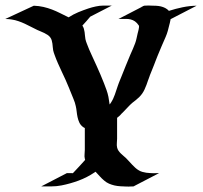

<svg xmlns="http://www.w3.org/2000/svg" viewBox="-52 -690 750 709"><path d="M72.8 -668.9Q92 -668.2 108.4 -664.4Q124.8 -660.6 140 -654.8Q155.3 -648.9 170 -641.5Q184.8 -634 201.4 -626Q218.3 -637 236.7 -644.7Q255.1 -652.3 274.2 -658.7Q287.4 -663.1 301.5 -666.1Q315.7 -669.2 329.6 -669.4H353.8Q355 -669.4 356 -669.3Q356.9 -669.2 358.2 -669.2Q358.6 -669.2 359.6 -669.2Q360.6 -669.2 361.5 -669.1Q362.3 -668.9 362.7 -668.9Q363 -668.9 362.5 -668.9Q361.3 -668.7 359.4 -668.7L281.2 -628.4Q273.9 -620.4 267 -611.8Q260 -603.3 252.2 -595.5Q255.9 -590.1 257.7 -584Q259.5 -577.9 260.4 -571.4Q261.2 -564.9 261.8 -558.3Q262.5 -551.8 263.4 -545.7Q264.2 -541.5 265.6 -537.4Q267.1 -533.2 268.6 -529.1Q276.6 -507.6 286.3 -487.1Q295.9 -466.6 305.2 -445.8Q312.3 -430.2 319 -414.4Q325.7 -398.7 332 -382.6Q336.9 -370.1 341.3 -357.8Q345.7 -345.5 348.4 -332.3Q349.6 -325.2 350.6 -318.2Q351.6 -311.3 352.8 -304.2Q355 -306.6 357.2 -310.1Q366.5 -324.2 372.1 -340.8Q377.7 -357.4 383.1 -373.3Q384.3 -377 386.2 -382Q388.2 -387 390 -391.6Q391.8 -396.2 393.4 -399.9Q395 -403.6 395.5 -405Q404.1 -426.5 412.5 -447.5Q420.9 -468.5 429.9 -489.5Q434.6 -500.2 439 -510.1Q443.4 -520 447.3 -530.8Q450.4 -539.6 452.3 -548.6Q454.1 -557.6 456.3 -566.7Q457 -569.3 458 -573.2Q459 -577.1 460 -581.4Q460.9 -585.7 461.3 -589.5Q461.7 -593.3 460.9 -595.5Q453.9 -606 446.4 -611.1Q439 -616.2 430.4 -618.3Q421.9 -620.4 412.1 -620.2Q402.3 -620.1 390.9 -620.1Q389.6 -619.6 388.2 -619.8Q386.7 -619.9 385.5 -619.9L477.5 -667.5L468.8 -666.3Q469 -666.3 470 -666.7Q472.2 -667 474.4 -667.4Q476.6 -667.7 478.8 -668.2L480.2 -668.9Q481 -668.9 482.7 -669.1Q484.4 -669.2 484.9 -669.2H485.4Q491 -669.9 496.3 -669.6Q501.7 -669.2 507.3 -669.2Q515.9 -669.2 524.8 -668.7Q533.7 -668.2 542.1 -666.3Q550.5 -664.3 558.1 -660.4Q565.7 -656.5 571.8 -649.9Q596.9 -658 622.4 -663.2Q647.9 -668.5 674.1 -668.9L579.3 -619.9Q578.9 -619.9 578.6 -619.8Q578.4 -619.6 578.1 -619.6Q578.1 -619.4 578 -619.3Q577.9 -619.1 577.9 -618.9Q577.9 -618.7 577.9 -618Q577.9 -617.4 577.6 -617.2L577.4 -616.7V-616.2Q577.1 -614.7 576.9 -613.3Q576.7 -611.8 576.2 -610.4Q575.7 -607.7 575.1 -605.1Q574.5 -602.5 573.7 -599.9Q571 -587.9 567.7 -576.3Q564.5 -564.7 559.6 -553.5Q552 -535.9 544.4 -518.6Q536.9 -501.2 529.8 -483.6Q529.5 -482.9 527.6 -478Q525.6 -473.1 522.9 -466.1Q520.3 -459 517 -450.7Q513.7 -442.4 510.6 -434.7Q507.6 -427 505.1 -421Q502.7 -415 501.7 -412.6Q501.2 -411.6 501 -410.6Q500.5 -409.9 500.4 -408.9Q500.2 -408 500 -407.5Q499 -405.3 498.3 -403Q497.6 -400.6 496.6 -398.2L494.9 -393.8Q489.5 -376.7 481.9 -359.9Q477.8 -351.1 472.9 -344.2Q468 -337.4 462.4 -331.8Q456.8 -326.2 450.2 -320.9Q443.6 -315.7 436 -309.8Q427.7 -302.5 420.3 -294.4Q412.8 -286.4 405 -278.3L399.2 -272.5L397.5 -271L394 -267.1Q392.6 -265.6 392 -264.9Q391.4 -264.2 390.9 -263.7Q390.4 -263.2 389.6 -262.6Q388.9 -262 387.5 -260.7L380.4 -254.9V-177.7Q380.4 -169.9 379.5 -161.6Q378.7 -153.3 380.4 -145.5Q381.8 -138.9 385.5 -133.5Q389.2 -128.2 393.7 -123.7Q398.2 -119.1 403.3 -115Q408.4 -110.8 413.1 -106.4Q418.9 -100.8 424.4 -94.5Q429.9 -88.1 435.7 -82.2Q441.4 -76.2 447.5 -70.6Q453.6 -64.9 460.9 -60.8Q467 -57.1 474 -55.2Q481 -53.2 488 -52.2Q495.1 -51.3 502.3 -50.9Q509.5 -50.5 516.6 -50.3Q521.5 -50.5 526.1 -50.7Q530.8 -50.8 535.6 -50.8L442.4 -2.4H446Q444.8 -2.4 443.8 -2.3Q442.9 -2.2 441.7 -2L440.9 -1.7Q439.7 -1.7 437.3 -1.5Q434.8 -1.2 434.3 -1.5H433.3Q428.5 -1 423.5 -1Q418.5 -1 413.6 -1.2Q402.8 -1.5 392 -2.2Q381.1 -2.9 370.7 -5.2Q360.4 -7.6 350.6 -11.8Q340.8 -16.1 332.5 -23.4Q323.7 -30.8 316.2 -39.2Q308.6 -47.6 300.8 -55.9L296.6 -53Q269.5 -34.7 238.5 -23.2Q207.5 -11.7 175.5 -5.4Q157 -1.7 137.9 -1.7Q118.9 -1.7 100.3 -1.7L195.1 -50.8Q200.7 -50.8 206.1 -50.7Q211.4 -50.5 217 -50.5L219.5 -53Q230.7 -64.2 241.1 -76Q251.5 -87.9 262.5 -99.6Q262 -100.8 261.7 -101.9Q261.5 -103 261.2 -104.2Q259.3 -112.1 260.3 -120.4Q261.2 -128.7 261.2 -136.5V-217.3Q257.3 -218.8 253.7 -221.7Q245.1 -228.5 240.8 -237.8Q236.6 -247.1 234.4 -257.3Q232.2 -267.6 231.1 -278.2Q230 -288.8 227.8 -298.3Q224.9 -311.8 219.5 -324.2Q214.1 -336.7 209.2 -349.6Q207.8 -353.3 206.2 -356.8Q204.6 -360.4 203.4 -364Q197.3 -379.6 190.2 -395Q183.1 -410.4 175.9 -425.7Q168.7 -440.9 161.9 -456.4Q155 -471.9 149.4 -487.8Q147.9 -491.9 146.5 -496.1Q145 -500.2 144.3 -504.4Q143.3 -510.3 142.8 -516.6Q142.3 -522.9 141.5 -529.2Q140.6 -535.4 138.9 -541.3Q137.2 -547.1 133.5 -552Q129.9 -557.1 124 -561Q118.2 -564.9 111.6 -568.1Q105 -571.3 98.3 -574Q91.6 -576.7 85.9 -579.3Q74.5 -584.7 63.1 -590.7Q51.8 -596.7 40 -602.2Q28.3 -607.7 16.2 -611.8Q4.2 -616 -8.5 -617.9Q-12.7 -618.7 -15.4 -618.9Q-18.1 -619.1 -20.4 -619.4Q-22.7 -619.6 -25.4 -619.6Q-28.1 -619.6 -32.5 -619.9ZM449.2 -2.9Q449.7 -2.9 448.9 -2.8Q448 -2.7 447 -2.7Q448.5 -2.7 449.2 -2.9ZM187.3 -28.3Q186 -27.8 186.3 -27.8Q186.5 -27.8 187.7 -28.3ZM446.5 -2.7H447Q446.8 -2.7 446.7 -2.6Q446.5 -2.4 446 -2.4Q446.3 -2.4 446.3 -2.6Q446.3 -2.7 446.5 -2.7Z"/></svg>

Font: Autopia
Style: Bold
Weight: 700
Designer: Antoine Gelgon
Foundry: Antoine Gelgon
Version: 001.000